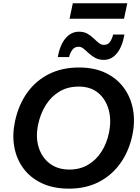

<svg xmlns="http://www.w3.org/2000/svg" viewBox="-20 -1139 855 1172"><path d="M401.5 12.5Q305.5 12.5 235.5 -20.5Q165.5 -53.5 123 -111Q80.5 -168.5 67.2 -242.5Q54 -316.5 71.5 -398Q93 -499 145.8 -572.8Q198.5 -646.5 278.5 -686.8Q358.5 -727 462.5 -727Q556 -727 625 -693.8Q694 -660.5 736.2 -602.5Q778.5 -544.5 792 -469.8Q805.5 -395 787.5 -312Q767 -216 715 -142.8Q663 -69.5 583.8 -28.5Q504.5 12.5 401.5 12.5ZM403.5 -104Q468.5 -104 518 -133.5Q567.5 -163 599.8 -213.8Q632 -264.5 645 -328Q661 -404.5 643.5 -468.8Q626 -533 579.5 -571.8Q533 -610.5 461 -610.5Q393.5 -610.5 343.2 -580.5Q293 -550.5 260 -498.5Q227 -446.5 213 -380Q196.5 -303 215.8 -240.5Q235 -178 283.5 -141Q332 -104 403.5 -104ZM614 -773.5Q584 -773.5 561.8 -785.5Q539.5 -797.5 522.5 -813.5Q505.5 -829.5 490.8 -841.5Q476 -853.5 460.5 -853.5Q435.5 -853.5 422 -835.5Q408.5 -817.5 401.5 -790.5H332.5Q346 -865 380 -905.2Q414 -945.5 462.5 -945.5Q492.5 -945.5 513.8 -933.2Q535 -921 551.5 -905Q568 -889 582.8 -877Q597.5 -865 614 -865Q638.5 -865 651.2 -883Q664 -901 670.5 -928H739.5Q726.5 -853.5 693.5 -813.5Q660.5 -773.5 614 -773.5ZM404.5 -1024.5 424.5 -1119H757L737 -1024.5Z"/></svg>

Font: Commissioner SemiBold
Style: Italic
Weight: 600
Italic angle: -12°
Designer: Kostas Bartsokas
Foundry: Kostas Bartsokas
Version: Version 1.000; ttfautohint (v1.8.3)